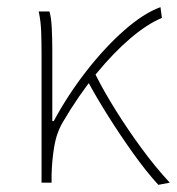

<svg xmlns="http://www.w3.org/2000/svg" viewBox="-20 -510 494 536"><path d="M96 0V-360Q96 -389 95 -420Q94 -451 88 -478H118Q123 -462 124.5 -432Q126 -402 126 -372V-172H130Q170 -246 221.5 -312Q273 -378 327 -425.5Q381 -473 428 -490L432 -460Q391 -443 344 -403Q297 -363 248.5 -304Q200 -245 156 -170Q138 -140 131.5 -101.5Q125 -63 124 -22V0ZM422 6Q389 -30 352.5 -81Q316 -132 282 -186Q248 -240 224 -285L246 -303Q270 -255 303.5 -201.5Q337 -148 375.5 -95.5Q414 -43 454 0Z"/></svg>

Font: Source Sans 3 Variable
Style: Regular
Weight: 200
Designer: Paul D. Hunt
Foundry: Adobe Systems Incorporated
Version: Version 3.026